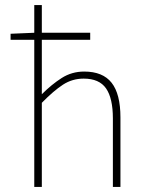

<svg xmlns="http://www.w3.org/2000/svg" viewBox="-20 -742 562 762"><path d="M116 0V-722H146V-476V-368Q185 -407 225 -432.5Q265 -458 314 -458Q388 -458 423 -413.5Q458 -369 458 -276V0H428V-272Q428 -352 401 -391Q374 -430 312 -430Q267 -430 230 -406Q193 -382 146 -334V0ZM22 -584V-608L116 -612H338V-584Z"/></svg>

Font: SourceSans3VF
Style: Regular
Weight: 200
Designer: Paul D. Hunt
Foundry: Adobe
Version: Version 3.052;hotconv 1.1.0;makeotfexe 2.6.0